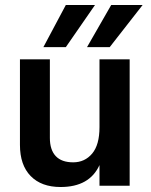

<svg xmlns="http://www.w3.org/2000/svg" viewBox="-20 -745 605 770"><path d="M244 -556H154L244 -725H361ZM420 -556H329L426 -725H552ZM500 0H379V-83Q339 5 223 5Q146 5 103 -39Q60 -83 60 -164V-507H180V-192Q180 -144 203.5 -119Q227 -94 273.5 -94Q320 -94 349.5 -129Q379 -164 379 -235V-507H500Z"/></svg>

Font: Hind Guntur SemiBold
Style: Regular
Weight: 600
Designer: Manushi Parikh, Hitesh Malaviya
Foundry: Indian Type Foundry
Version: Version 1.000;PS 1.0;hotconv 1.0.86;makeotf.lib2.5.63406; tt